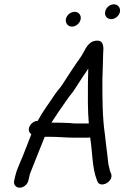

<svg xmlns="http://www.w3.org/2000/svg" viewBox="-20 -824 588 894"><path d="M470 -771C465.4 -751 477.8 -735 497.7 -735C516.2 -735 534 -749.5 538.3 -768C542.6 -786.7 529.3 -804 510.6 -804C492.1 -804 474.3 -789.5 470 -771ZM287 -736.5C282.8 -718.1 295.7 -700 314.6 -700C333.1 -700 350.9 -714.5 355.2 -733C359.6 -752 347.3 -769 327.5 -769C309.3 -769 291.2 -754.6 287 -736.5ZM112.1 17 117.8 -8C119.1 -13.3 121.1 -19.3 124 -26C141.3 -68 168.6 -140.3 188.2 -187H214.2C251.6 -187 287.2 -183 322.2 -183H391.2C393.9 -183 396.7 -183.3 399.5 -184C400.2 -181.3 400.7 -179 400.9 -177C409.5 -119.7 410.2 -38 429.7 10L432.6 19C445.6 55.8 510.5 22.1 497.5 -15L493.5 -24L489.8 -38C484 -59.6 483.6 -65.6 480.1 -100C474.5 -138.7 472.9 -164.8 468.2 -200C457 -274.2 456.4 -370.1 456.8 -454L458.7 -514C459.4 -534.7 460 -556 460.4 -578C464.2 -613.9 460 -644.4 414.9 -632C382.3 -620.6 373.5 -582.2 352.9 -554C339 -534.1 326.8 -517.6 313.7 -497L295.3 -469C289.1 -459.7 281.8 -448.3 273.4 -435C259 -411.6 253.3 -410.5 235.9 -385C208.3 -342.7 180.2 -307.4 155.3 -261C139.7 -261 125.5 -250.3 118.9 -238C108.6 -219.6 116.6 -205.5 125.9 -199C112.7 -166.8 87.1 -96.7 73.7 -68C65.2 -46.1 57.1 -30.5 51.8 -8L46.1 17C41.9 35 53.8 50 71.5 50C89.1 50 107.9 35 112.1 17ZM219.4 -253C242.3 -289.3 266.3 -323.4 290.7 -358C307.9 -383.8 312.5 -384.4 330.1 -412C344.2 -434 355.4 -450.5 369 -472C376.8 -483.9 384.6 -492.6 390.6 -505C391.1 -504.3 391.2 -503.3 390.9 -502C390 -480.7 389.5 -459.7 389.4 -439C389 -377.3 388.2 -309.6 393.5 -249H337.5C327.5 -249 317 -249.7 306 -251C282.6 -252.3 254.4 -253 229.4 -253Z"/></svg>

Font: HoneyBee
Style: RegIt
Weight: 400
Foundry: Cannot Into Space Fonts
Version: Version 0.89